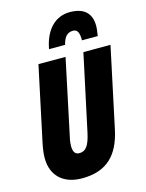

<svg xmlns="http://www.w3.org/2000/svg" viewBox="-141 -1049 869 1143"><g transform="rotate(-15 294.0 -477.5)"><path d="M228 -784H327C339 -835 362 -853 394 -853C425 -853 431 -823 431 -784H528C532 -807 535 -828 535 -846C535 -916 499 -965 403 -965C316 -965 249 -901 228 -784ZM220 10C373 10 451 -70 483 -221L588 -714H421L321 -247C304 -167 282 -139 243 -139C218 -139 205 -155 205 -193C205 -207 207 -226 212 -246L311 -714H144L45 -249C39 -219 35 -187 35 -164C35 -55 105 10 220 10Z"/></g></svg>

Font: Noto Sans ExtraCondensed Black
Style: Italic
Weight: 900
Width: 2
Italic angle: -12°
Designer: Monotype Design Team
Foundry: Monotype Imaging Inc.
Version: Version 2.013